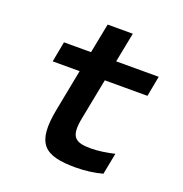

<svg xmlns="http://www.w3.org/2000/svg" viewBox="-125 -789 871 914"><g transform="rotate(20 310.0 -332.0)"><path d="M355 13.5C404 13.5 450.5 7 490.5 -4L511.5 -112.5C470.5 -103 430 -96.5 391.5 -96.5C310.5 -96.5 285 -119 304 -216L344.5 -424H560.5L580 -527.5H364.5L394 -678H266.5L237 -527.5H100L80.5 -424H217L176.5 -215C140.5 -30.5 195.5 13.5 355 13.5Z"/></g></svg>

Font: Monaspace Neon SemiBold
Style: Italic
Weight: 600
Italic angle: -11°
Designer: Riley Cran & the Lettermatic Team
Foundry: Lettermatic
Version: Version 1.200 (Monaspace Neon)